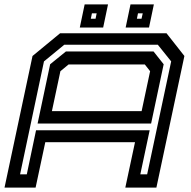

<svg xmlns="http://www.w3.org/2000/svg" viewBox="-30 -851 868 871"><path d="M-9.5 0 117.5 -597 242.5 -700H725.5L806.5 -597L679.5 0H538.5L582.5 -206H175.5L131.5 0ZM61 -60H91.5L133.5 -260H649L606.5 -60H637.5L746.5 -572.5L686 -648H261.5L169.5 -572.5ZM140.5 -290.5 197.5 -559.5 269 -617.5H666.5L712.5 -559.5L655.5 -290.5ZM205.5 -347H612.5L651 -528L627 -558.5H281L244 -528ZM540 -726 562 -831H668L646 -726ZM332 -726 354 -831H460L438 -726ZM382 -766H403.5L408.5 -790.5H387ZM591 -766H612L617.5 -790.5H596Z"/></svg>

Font: Tourney Expanded SemiBold
Style: Italic
Weight: 600
Width: 7
Italic angle: -12°
Designer: Tyler Finck
Foundry: Etcetera Type Co
Version: Version 1.010; ttfautohint (v1.8.3)